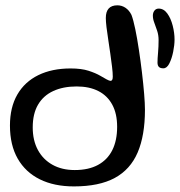

<svg xmlns="http://www.w3.org/2000/svg" viewBox="-20 -658 660 704"><path d="M251 25.5Q178.5 25.5 126 -0.5Q73.5 -26.5 45 -76.2Q16.5 -126 16.5 -197.5Q16.5 -264.5 43.5 -311.2Q70.5 -358 120.5 -382.5Q170.5 -407 239 -407Q278.5 -407 304.8 -398.5Q331 -390 348 -380Q360.5 -372.5 370.8 -367Q381 -361.5 385.5 -361.5Q393.5 -361.5 393.5 -377Q393.5 -391.5 390.8 -413.5Q388 -435.5 384.5 -461Q381 -486.5 377 -511.8Q373 -537 370.5 -558.2Q368 -579.5 368 -592Q368 -638.5 410.5 -638.5Q426.5 -638.5 440 -629.5Q453.5 -620.5 462 -603.5Q469 -585 476 -551.2Q483 -517.5 489.2 -476Q495.5 -434.5 500.5 -392.5Q505.5 -350.5 508.5 -314.2Q511.5 -278 511.5 -255.5Q511.5 -161.5 484.8 -99Q458 -36.5 400.8 -5.5Q343.5 25.5 251 25.5ZM254 -34.5Q304.5 -34.5 339.2 -53.2Q374 -72 391.8 -107.5Q409.5 -143 409.5 -193Q409.5 -241.5 391.5 -274.5Q373.5 -307.5 340.5 -324.2Q307.5 -341 261 -341Q211.5 -341 175.2 -324.2Q139 -307.5 119.5 -274.2Q100 -241 100 -191Q100 -143 119 -108Q138 -73 172.5 -53.8Q207 -34.5 254 -34.5ZM579 -407.5Q567.5 -407.5 562.5 -412.8Q557.5 -418 557.5 -428.5Q557.5 -442.5 559.5 -464.5Q561.5 -486.5 561.5 -511Q561.5 -529.5 556.2 -545.2Q551 -561 545.8 -574.5Q540.5 -588 540.5 -601Q540.5 -611.5 546.2 -619Q552 -626.5 562 -626.5Q580.5 -626.5 593.5 -608.5Q606.5 -590.5 613.2 -564Q620 -537.5 620 -513Q620 -493 615 -468.2Q610 -443.5 601 -425.5Q592 -407.5 579 -407.5Z"/></svg>

Font: Gluten Light
Style: Regular
Weight: 300
Designer: Tyler Finck
Foundry: Etcetera Type Company
Version: Version 1.300